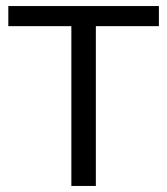

<svg xmlns="http://www.w3.org/2000/svg" viewBox="-20 -615 553 635"><path d="M216 0V-528.5H7.5V-595H505.5V-528.5H297V0Z"/></svg>

Font: Encode Sans SC Condensed Thin
Style: Regular
Weight: 400
Version: Version 3.002